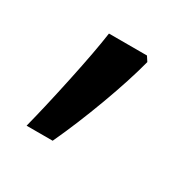

<svg xmlns="http://www.w3.org/2000/svg" viewBox="-72 -188 389 389"><g transform="rotate(30 122.5 6.5)"><path d="M170.9 -116.2 178.2 -105Q165.5 -56.2 141.6 8.5Q117.7 73.2 91.8 128.9H30.8Q43.9 78.1 59.8 3.4Q75.7 -71.3 82 -116.2Z"/></g></svg>

Font: Shl
Style: Regular
Weight: 400
Foundry: Saber Rastikerdar (saber.rastikerdar@gmail.com)
Version: Version 3.4.0